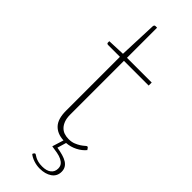

<svg xmlns="http://www.w3.org/2000/svg" viewBox="-281 -694 895 895"><g transform="rotate(45 167.0 -246.0)"><path d="M316 -39Q300.5 -20 275.5 -7.2Q250.5 5.5 222.5 7.5L209.5 51.5Q231 55 248.5 60Q266 65 278 72.5Q290 80 296.5 91Q303 102 303 117Q303 146.5 279.5 162.8Q256 179 219.5 179Q199 179 179 172.2Q159 165.5 147 155L150.5 148Q153.5 144 156.5 144Q159 144 163.2 147.2Q167.5 150.5 175 154.2Q182.5 158 193.8 161Q205 164 221 164Q249.5 164 265.2 151.8Q281 139.5 281 118Q281 103.5 273.8 94.2Q266.5 85 254 79Q241.5 73 224.5 69.8Q207.5 66.5 188 64L205.5 7.5Q163 5.5 139.5 -19.8Q116 -45 116 -98.5V-454H39Q29.5 -454 29.5 -461.5V-470.5L116 -474L123.5 -664Q124 -667 126 -669.8Q128 -672.5 131.5 -672.5H142.5V-474H305.5V-454H142.5V-99.5Q142.5 -76.5 148.5 -60.2Q154.5 -44 164.5 -33.5Q174.5 -23 188.2 -18.2Q202 -13.5 218 -13.5Q237.5 -13.5 252.2 -19.5Q267 -25.5 277.5 -32.5Q288 -39.5 294.5 -45.5Q301 -51.5 304 -51.5Q306.5 -51.5 309.5 -48.5L316 -39Z"/></g></svg>

Font: Lato 2
Style: Regular
Weight: 200
Designer: Lukasz Dziedzic with Adam Twardoch and Botio Nikoltchev
Foundry: tyPoland Lukasz Dziedzic
Version: Version 2.015; 2015-08-06; http://www.latofonts.com/